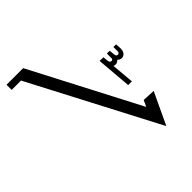

<svg xmlns="http://www.w3.org/2000/svg" viewBox="-177 -728 837 837"><g transform="rotate(-45 241.5 -310.0)"><path d="M365.2 0 57.6 -588.4H0V-620.1H102.5L362.3 -121.1L376 -150.4L434.6 -147.5ZM436.5 -369.6Q443.4 -369.6 445.8 -378.4V-407.2L462.4 -406.7L463.9 -379.4Q463.4 -355.5 446.3 -348.1Q442.4 -346.7 438.5 -346.7Q427.2 -346.7 418.5 -355.5V-356H418Q410.6 -346.2 399.4 -346.2H398.4Q393.1 -346.2 387.7 -348.6L397 -244.1H374L360.4 -406.7Q383.3 -406.7 383.3 -406.2Q385.3 -375 389.2 -373Q392.6 -369.6 396.5 -369.6H397.5Q402.8 -369.6 405.3 -375.5L405.8 -407.2L422.9 -406.7Q424.8 -375.5 428.2 -372.6Q431.6 -369.6 436.5 -369.6Z"/></g></svg>

Font: Gasq
Style: Regular
Weight: 400
Designer: Husham Jawad
Version: Version 1.00;December 29, 2020;FontCreator 13.0.0.2683 32-bi